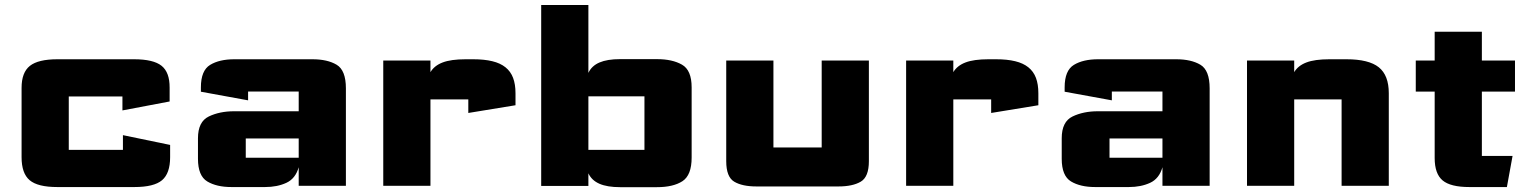

<svg xmlns="http://www.w3.org/2000/svg" viewBox="-20 -750 6166 775"><path d="M67.1 -115.5V-395.3Q67.1 -457.6 100.7 -484.2Q134.3 -510.8 212 -510.8H520.8Q599.2 -510.8 632.1 -484.5Q665 -458.2 664.7 -396.3V-340.4L474.2 -304.3V-360.7Q474.2 -360.7 474.2 -360.7Q474.2 -360.7 474.2 -360.7H257.6Q257.6 -360.7 257.6 -360.7Q257.6 -360.7 257.6 -360.7V-145.1Q257.6 -145.1 257.6 -145.1Q257.6 -145.1 257.6 -145.1H476.2Q476.2 -145.1 476.2 -145.1Q476.2 -145.1 476.2 -145.1V-204.5L666.7 -165V-115.5Q666.7 -50.2 634.1 -22.6Q601.5 5 522.3 5H211.5Q132.3 5 99.7 -22.6Q67.1 -50.2 67.1 -115.5Z M914.1 5Q854.2 5 816.6 -17.6Q779.1 -40.2 779.1 -109V-191.9Q779.1 -258.9 822.9 -279.9Q866.6 -300.9 924.5 -300.9H1185.7V-380.4Q1185.7 -380.4 1185.7 -380.4Q1185.7 -380.4 1185.7 -380.4H981.4Q981.4 -380.4 981.4 -380.4Q981.4 -380.4 981.4 -380.4V-345L790.9 -379.8V-397.4Q790.9 -465.4 828.2 -488.1Q865.4 -510.8 926 -510.8H1241.1Q1301.7 -510.8 1338.9 -488.6Q1376.2 -466.3 1376.2 -393.5V0H1185.7V-75Q1172.7 -29 1135.8 -12Q1099 5 1049.9 5ZM972 -113.4Q972 -113.4 972 -113.4Q972 -113.4 972 -113.4H1185.7V-191.2H972Q972 -191.2 972 -191.2Q972 -191.2 972 -191.2Z M1527 0V-505.8H1717.5V-458.8Q1732.9 -485 1766.7 -497.9Q1800.4 -510.8 1859.4 -510.8H1889.8Q1934.9 -510.8 1967.2 -502.9Q1999.5 -495.1 2020.3 -478.4Q2041.2 -461.7 2051 -435.8Q2060.8 -409.9 2060.8 -373.7V-325.2L1870.3 -294V-348.7Q1870.3 -348.7 1870.3 -348.7Q1870.3 -348.7 1870.3 -348.7H1717.5V0Z M2164.5 0.5V-729.8H2355V-455.8Q2368.3 -484.3 2399.8 -497.8Q2431.2 -511.3 2483.1 -511.3H2631.7Q2693.8 -511.3 2732.8 -489Q2771.8 -466.8 2771.8 -397.3V-114Q2771.8 -42.8 2734.6 -18.6Q2697.4 5.5 2631.7 5.5H2483.1Q2431.2 5.5 2399.7 -8.2Q2368.1 -22 2355 -50.5V0.5ZM2355 -145.1H2581.3Q2581.3 -145.1 2581.3 -145.1Q2581.3 -145.1 2581.3 -145.1V-361.2Q2581.3 -361.2 2581.3 -361.2Q2581.3 -361.2 2581.3 -361.2H2355Z M2911.4 -99.4V-505.8H3101.9V-154.7Q3101.9 -154.7 3101.9 -154.7Q3101.9 -154.7 3101.9 -154.7H3296.7Q3296.7 -154.7 3296.7 -154.7Q3296.7 -154.7 3296.7 -154.7V-505.8H3487.2V-99.4Q3487.2 -35.9 3454.4 -16.7Q3421.7 2.6 3364.2 2.6H3033.4Q2975.9 2.6 2943.6 -16.7Q2911.4 -35.9 2911.4 -99.4Z M3637.5 0V-505.8H3828V-458.8Q3843.4 -485 3877.2 -497.9Q3910.9 -510.8 3969.9 -510.8H4000.3Q4045.4 -510.8 4077.7 -502.9Q4110 -495.1 4130.8 -478.4Q4151.7 -461.7 4161.5 -435.8Q4171.3 -409.9 4171.3 -373.7V-325.2L3980.8 -294V-348.7Q3980.8 -348.7 3980.8 -348.7Q3980.8 -348.7 3980.8 -348.7H3828V0Z M4400.6 5Q4340.7 5 4303.1 -17.6Q4265.6 -40.2 4265.6 -109V-191.9Q4265.6 -258.9 4309.4 -279.9Q4353.1 -300.9 4411 -300.9H4672.2V-380.4Q4672.2 -380.4 4672.2 -380.4Q4672.2 -380.4 4672.2 -380.4H4467.9Q4467.9 -380.4 4467.9 -380.4Q4467.9 -380.4 4467.9 -380.4V-345L4277.4 -379.8V-397.4Q4277.4 -465.4 4314.7 -488.1Q4351.9 -510.8 4412.5 -510.8H4727.6Q4788.2 -510.8 4825.4 -488.6Q4862.7 -466.3 4862.7 -393.5V0H4672.2V-75Q4659.2 -29 4622.3 -12Q4585.5 5 4536.4 5ZM4458.5 -113.4Q4458.5 -113.4 4458.5 -113.4Q4458.5 -113.4 4458.5 -113.4H4672.2V-191.2H4458.5Q4458.5 -191.2 4458.5 -191.2Q4458.5 -191.2 4458.5 -191.2Z M5013.5 0V-505.8H5204V-458.8Q5219.4 -485 5253.2 -497.9Q5286.9 -510.8 5345.9 -510.8H5414.8Q5505.1 -510.8 5545.5 -478.4Q5585.8 -446 5585.8 -373.7V0H5395.3V-348.7Q5395.3 -348.7 5395.3 -348.7Q5395.3 -348.7 5395.3 -348.7H5204V0Z M5911.1 5Q5835 5 5803 -21.8Q5771 -48.6 5771 -112.1V-380.2H5694.7V-505.8H5771V-622H5961.5V-505.8H6095.2V-380.2H5961.5V-120.6Q5961.5 -120.6 5961.5 -120.6Q5961.5 -120.6 5961.5 -120.6H6085.4L6062.5 5Z"/></svg>

Font: Science Gothic
Style: Regular
Weight: 400
Designer: Thomas Phinney, Vassil Kateliev, Brandon Buerkle
Foundry: Font Detective LLC
Version: Version 1.018